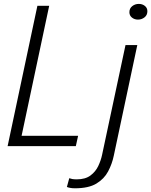

<svg xmlns="http://www.w3.org/2000/svg" viewBox="-20 -768 794 1009"><path d="M20 0 176.5 -737.5H238.5L93.5 -54.5H390.5L378.5 0ZM705 -665Q686.5 -665 673.2 -675.8Q660 -686.5 660 -704Q660 -724 675 -735.8Q690 -747.5 709.5 -747.5Q728 -747.5 741.2 -737Q754.5 -726.5 754.5 -709Q754.5 -688.5 739.5 -676.8Q724.5 -665 705 -665ZM374 221.5Q358.5 221.5 347.8 219.2Q337 217 331.5 214.5L344 168.5Q350.5 171 359.5 172.8Q368.5 174.5 383.5 174.5Q428.5 174.5 455.5 154.2Q482.5 134 496.5 104.2Q510.5 74.5 516.5 45.5L639.5 -531H701.5L578 50Q569 93.5 548.2 132.8Q527.5 172 486.5 196.8Q445.5 221.5 374 221.5Z"/></svg>

Font: Epilogue Light
Style: Italic
Weight: 300
Italic angle: -12°
Designer: Tyler Finck
Foundry: Etcetera Type Co
Version: Version 2.111; ttfautohint (v1.8.3)